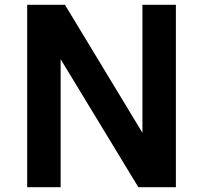

<svg xmlns="http://www.w3.org/2000/svg" viewBox="-20 -778 844 798"><path d="M711 -758V0H555L232 -532V0H93V-758H250L572 -226V-758Z"/></svg>

Font: Biryani
Style: Bold
Weight: 700
Designer: Dan Reynolds and Mathieu Reguer
Foundry: Dan Reynolds and Mathieu Reguer
Version: Version 1.004; ttfautohint (v1.1) -l 5 -r 5 -G 72 -x 0 -D la